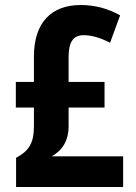

<svg xmlns="http://www.w3.org/2000/svg" viewBox="-20 -744 543 764"><path d="M301 -724C185 -724 115 -655 115 -519V-418H43V-316H115V-241C115 -171 92 -142 44 -116V0H470V-122H186C227 -145 253 -183 253 -242V-316H396V-418H253V-518C253 -579 273 -604 313 -604C344 -604 379 -594 418 -574L458 -683C410 -710 358 -724 301 -724Z"/></svg>

Font: Noto Sans Hebrew Condensed
Style: Bold
Weight: 700
Width: 3
Designer: Monotype Design Team
Foundry: Monotype Imaging Inc.
Version: Version 2.004